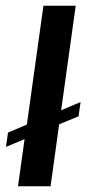

<svg xmlns="http://www.w3.org/2000/svg" viewBox="-20 -652 331 672"><path d="M43 0 66 -165 1 -138 8 -188 74 -216 132 -632H245L194 -266L262 -295L255 -245L187 -217L157 0Z"/></svg>

Font: Alumni Sans
Style: Bold Italic
Weight: 700
Italic angle: -8°
Designer: Robert E. Leuschke
Foundry: Robert E. Leuschke
Version: Version 1.016